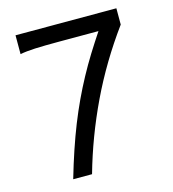

<svg xmlns="http://www.w3.org/2000/svg" viewBox="-107 -801 800 889"><g transform="rotate(-15 293.0 -356.5)"><path d="M134.3 0Q154.3 -68.8 174.8 -129.6Q195.3 -190.4 217 -245.1Q238.8 -299.8 262.2 -349.6Q285.6 -399.4 311.3 -446.8Q336.9 -494.1 365.2 -539.8Q393.6 -585.4 424.8 -632.3H234.4Q165.5 -632.3 121.1 -630.4Q76.7 -628.4 48.8 -622.6V-712.9H532.2V-634.8Q423.8 -486.3 347.9 -327.1Q272 -168 224.6 0Z"/></g></svg>

Font: Andika Compact
Style: Regular
Weight: 400
Designer: Victor Gaultney, Annie Olsen, Julie Remington, Don Collingsworth, Eric Hays, Becca Hirsbrunner
Foundry: SIL International
Version: Version 5.000 ; LnSpcTght